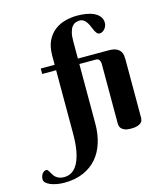

<svg xmlns="http://www.w3.org/2000/svg" viewBox="-312 -865 1033 1197"><g transform="rotate(-15 204.5 -267.0)"><path d="M-4.9 -500H85V-558.1Q85 -615.2 103.5 -653.8Q122.1 -692.4 152.3 -715.8Q182.6 -739.3 220.9 -749.5Q259.3 -759.8 298.8 -759.8Q327.6 -759.8 355.7 -755.4Q383.8 -751 405.8 -740.7Q427.7 -730.5 441.4 -713.6Q455.1 -696.8 455.1 -671.9Q455.1 -662.1 451.4 -652.3Q447.8 -642.6 441.2 -634.5Q434.6 -626.5 426 -621.3Q417.5 -616.2 407.2 -616.2Q396.5 -616.2 389.6 -624.3Q382.8 -632.3 377 -644.5Q371.1 -656.7 365.2 -671.1Q359.4 -685.5 351.6 -697.8Q343.8 -710 332.8 -718Q321.8 -726.1 305.2 -726.1Q291.5 -726.1 278.8 -720.9Q266.1 -715.8 256.3 -703.1Q246.6 -690.4 240.7 -668.2Q234.9 -646 234.9 -611.8V-500H433.1Q464.8 -500 482.4 -491.5Q500 -482.9 508.3 -470.5Q516.6 -458 518.3 -443.8Q520 -429.7 520 -418.9V-41Q520 -34.7 517.8 -26.1Q515.6 -17.6 507.6 -10Q499.5 -2.4 484.1 2.7Q468.8 7.8 442.9 7.8Q417 7.8 402.3 1.7Q387.7 -4.4 380.6 -12.7Q373.5 -21 371.8 -29.8Q370.1 -38.6 370.1 -43.9V-430.2Q370.1 -443.8 363.5 -454.3Q356.9 -464.8 341.8 -464.8H234.9V-80.1Q234.9 -13.7 217.5 42.5Q200.2 98.6 165 139.4Q129.9 180.2 77.1 203.1Q24.4 226.1 -45.9 226.1Q-70.8 226.1 -93.8 221.9Q-116.7 217.8 -134.3 210.4Q-151.9 203.1 -162.4 193.1Q-172.9 183.1 -172.9 170.9Q-172.9 162.1 -170.4 153.1Q-168 144 -163.1 136.7Q-158.2 129.4 -151.1 124.8Q-144 120.1 -134.8 120.1Q-129.4 120.1 -125.2 125.5Q-121.1 130.9 -116.7 138.7Q-112.3 146.5 -106.7 156Q-101.1 165.5 -92.3 173.3Q-83.5 181.2 -70.6 186.5Q-57.6 191.9 -39.1 191.9Q-14.2 191.9 4.9 181.9Q23.9 171.9 37.6 154.3Q51.3 136.7 60.5 112.8Q69.8 88.9 75.2 61.5Q80.6 34.2 82.8 4.4Q85 -25.4 85 -55.2V-464.8H-4.9Z"/></g></svg>

Font: Berkshire Swash
Style: Regular
Weight: 400
Designer: Astigmatic (AOETI)
Foundry: Astigmatic (AOETI)
Version: Version 1.001